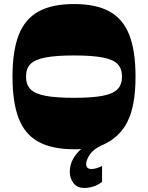

<svg xmlns="http://www.w3.org/2000/svg" viewBox="-20 -730 734 952"><path d="M347 10Q238 10 170.5 -27Q103 -64 72.5 -143.5Q42 -223 42 -350Q42 -478 73 -557Q104 -636 171 -673Q238 -710 347 -710Q456 -710 523 -673Q590 -636 621 -557Q652 -478 652 -350Q652 -206 612 -126.5Q572 -47 486 -10Q445 8 426 35.5Q407 63 407 85Q407 94 413 101Q419 108 435 108Q445 108 458.5 104Q472 100 486 93V172Q465 188 442 195Q419 202 399 202Q362 202 344 177.5Q326 153 326 123Q326 91 339.5 63.5Q353 36 382 9Q373 10 364.5 10Q356 10 347 10ZM109 -350Q109 -311 131 -288Q153 -265 205.5 -255Q258 -245 347 -245Q437 -245 489 -255Q541 -265 563 -288Q585 -311 585 -350Q585 -390 563 -412.5Q541 -435 489 -445Q437 -455 347 -455Q258 -455 205.5 -445Q153 -435 131 -412.5Q109 -390 109 -350Z"/></svg>

Font: Ojuju ExtraBold
Style: Regular
Weight: 800
Designer: Chisaokwu Joboson, Mirko Velimirovic
Foundry: Udi Foundry
Version: Version 1.000